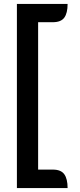

<svg xmlns="http://www.w3.org/2000/svg" viewBox="-20 -817 406 977"><path d="M66 -797H324Q324 -750 307 -727Q290 -704 249 -704H174V46H249Q290 46 307 69.5Q324 93 324 140H66Z"/></svg>

Font: K2D Medium
Style: Regular
Weight: 500
Designer: Katatrad Aksorn Co.,Ltd.
Foundry: Cadson Demak Co.,Ltd.
Version: Version 1.000; ttfautohint (v1.6)